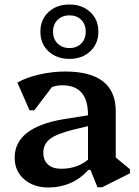

<svg xmlns="http://www.w3.org/2000/svg" viewBox="-20 -818 614 851"><path d="M194 13Q129 13 87 -23.5Q45 -60 45 -119Q45 -252 258 -289L370 -307V-309Q370 -440 256 -440Q232 -440 210 -432L132 -329H111L57 -452Q95 -474 153 -487.5Q211 -501 269 -501Q493 -501 493 -325V-120L556 -68V-50L433 12H412L381 -65H372Q301 13 194 13ZM172 -141Q172 -107 193 -88.5Q214 -70 251 -70Q321 -70 370 -110V-259L304 -243Q231 -225 201.5 -202Q172 -179 172 -141ZM288 -557Q231 -557 195 -590.5Q159 -624 159 -678Q159 -731 195 -764.5Q231 -798 288 -798Q344 -798 380 -764.5Q416 -731 416 -678Q416 -624 380 -590.5Q344 -557 288 -557ZM288 -605Q320 -605 340 -625Q360 -645 360 -678Q360 -710 340 -730Q320 -750 288 -750Q256 -750 235.5 -730Q215 -710 215 -678Q215 -645 235.5 -625Q256 -605 288 -605Z"/></svg>

Font: Platypi Medium
Style: Regular
Weight: 500
Designer: David Sargent
Foundry: Bolt Cutter Type
Version: Version 1.200; ttfautohint (v1.8.4.7-5d5b)